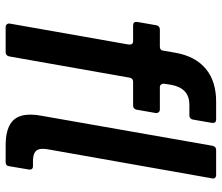

<svg xmlns="http://www.w3.org/2000/svg" viewBox="-74 -730 803 696"><g transform="rotate(90 328.0 -381.5)"><path d="M184 -13Q181 0 169 0H78Q71 0 67.5 -4.5Q64 -9 65 -15L141 -446V-450Q141 -462 129 -462H72Q57 -462 59 -477L71 -546Q72 -552 76 -555.5Q80 -559 86 -559H148Q162 -559 163 -571L171 -617Q184 -688 229 -725.5Q274 -763 348 -763H412Q427 -763 425 -748L413 -679Q412 -673 408 -669.5Q404 -666 398 -666H359Q299 -666 287 -600L283 -574V-571Q283 -566 286.5 -562.5Q290 -559 295 -559H376Q383 -559 386.5 -554.5Q390 -550 389 -543L377 -474Q374 -462 362 -462H276Q263 -462 261 -449ZM582 -13Q581 0 567 0H506Q451 0 423 -21Q395 -42 395 -90Q395 -109 399 -129L508 -750Q511 -763 523 -763H614Q621 -763 624.5 -758.5Q628 -754 626 -748L522 -160Q519 -145 519 -134Q519 -115 530 -107Q541 -99 564 -99H582Q589 -99 592 -95Q595 -91 594 -84Z"/></g></svg>

Font: Open Sauce Two SemiBold Italic
Style: Regular
Weight: 600
Italic angle: -10°
Designer: Alfredo Marco Pradil
Foundry: Creative Sauce Fz LLC
Version: Version 1.477